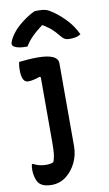

<svg xmlns="http://www.w3.org/2000/svg" viewBox="-108 -867 637 1119"><g transform="rotate(-10 210.5 -307.5)"><path d="M150 -546Q271 -546 271 -490V0Q271 51 249.5 96.5Q228 142 190.5 171Q153 200 104 200Q81 200 63.5 195Q46 190 32 177Q21 166 14 142.5Q7 119 7 94Q7 75 11 60H17Q38 71 56 75Q74 79 97 79Q118 79 136 71Q145 48 147.5 21Q150 -6 150 -40V-429L144 -433Q125 -426 106.5 -422Q88 -418 74 -418Q36 -418 36 -492Q36 -519 41 -539Q67 -542 96.5 -544Q126 -546 150 -546ZM182 -815H210Q233 -815 249.5 -809.5Q266 -804 294 -784Q329 -759 363 -722.5Q397 -686 421 -636Q408 -627 392 -623.5Q376 -620 355 -620Q336 -620 325 -626.5Q314 -633 298 -653Q284 -671 265 -688.5Q246 -706 214 -726H209Q170 -697 144.5 -670.5Q119 -644 105 -619H99Q59 -619 37.5 -627.5Q16 -636 16 -649Q16 -657 22 -670.5Q28 -684 41 -703Q65 -737 105.5 -768Q146 -799 182 -815Z"/></g></svg>

Font: Recursive Sn Csl St SmB
Style: Regular
Weight: 600
Version: Version 1.079;hotconv 1.0.112;makeotfexe 2.5.65598; ttfautoh